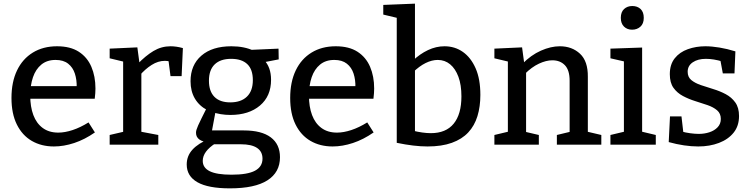

<svg xmlns="http://www.w3.org/2000/svg" viewBox="-20 -794 4120 1054"><path d="M276 10Q207 10 154.5 -20.5Q102 -51 72.5 -110.5Q43 -170 43 -256Q43 -344 73.5 -407.5Q104 -471 160.5 -505.5Q217 -540 293 -540Q366 -540 412.5 -510Q459 -480 481.5 -427.5Q504 -375 504 -308Q504 -295 503 -282Q502 -269 500 -252H121V-321H410L401 -315Q402 -356 391 -390Q380 -424 354 -444.5Q328 -465 285 -465Q238 -465 207 -439.5Q176 -414 161 -370Q146 -326 146 -269Q146 -208 163 -162.5Q180 -117 214.5 -91.5Q249 -66 300 -66Q336 -66 378.5 -80Q421 -94 466 -122L501 -67Q445 -28 387.5 -9Q330 10 276 10Z M582 0V-53L668 -73L656 -56V-471L669 -453L582 -474V-527L734 -534L747 -437L734 -441Q779 -488 822.5 -514Q866 -540 916 -540Q948 -540 984 -530L977 -376H916L903 -477L914 -456Q907 -458 899.5 -459Q892 -460 885 -460Q848 -460 812.5 -437.5Q777 -415 747 -380L756 -409V-56L743 -73L849 -53V0Z M1242 240Q1123 240 1064 206.5Q1005 173 1005 109Q1005 62 1036.5 27.5Q1068 -7 1129 -32V-12Q1095 -14 1075.5 -27.5Q1056 -41 1056 -65Q1056 -73 1058.5 -81.5Q1061 -90 1067.5 -105Q1074 -120 1086 -144Q1098 -168 1117 -206L1119 -189Q1074 -212 1050 -252.5Q1026 -293 1026 -348Q1026 -437 1085.5 -488.5Q1145 -540 1250 -540Q1322 -540 1374 -515L1349 -520L1509 -527L1510 -468L1422 -451L1429 -465Q1448 -446 1458 -418.5Q1468 -391 1468 -356Q1468 -266 1407 -214.5Q1346 -163 1245 -163Q1190 -163 1142 -180L1165 -191L1142 -68L1121 -78H1318Q1416 -78 1466.5 -40Q1517 -2 1517 69Q1517 152 1448 196Q1379 240 1242 240ZM1251 165Q1339 165 1380 143Q1421 121 1421 77Q1421 38 1391 18Q1361 -2 1302 -2H1138L1164 -8Q1093 37 1093 89Q1093 127 1131.5 146Q1170 165 1251 165ZM1244 -232Q1303 -232 1335.5 -263.5Q1368 -295 1368 -354Q1368 -413 1337.5 -442Q1307 -471 1249 -471Q1190 -471 1158.5 -440.5Q1127 -410 1127 -351Q1127 -293 1157 -262.5Q1187 -232 1244 -232Z M1806 10Q1737 10 1684.5 -20.5Q1632 -51 1602.5 -110.5Q1573 -170 1573 -256Q1573 -344 1603.5 -407.5Q1634 -471 1690.5 -505.5Q1747 -540 1823 -540Q1896 -540 1942.5 -510Q1989 -480 2011.5 -427.5Q2034 -375 2034 -308Q2034 -295 2033 -282Q2032 -269 2030 -252H1651V-321H1940L1931 -315Q1932 -356 1921 -390Q1910 -424 1884 -444.5Q1858 -465 1815 -465Q1768 -465 1737 -439.5Q1706 -414 1691 -370Q1676 -326 1676 -269Q1676 -208 1693 -162.5Q1710 -117 1744.5 -91.5Q1779 -66 1830 -66Q1866 -66 1908.5 -80Q1951 -94 1996 -122L2031 -67Q1975 -28 1917.5 -9Q1860 10 1806 10Z M2327 10Q2290 10 2248 5Q2206 0 2158 -10V-720L2176 -692L2084 -714V-767L2258 -774V-445L2245 -460Q2285 -498 2329.5 -519Q2374 -540 2420 -540Q2477 -540 2521 -509Q2565 -478 2591 -419Q2617 -360 2617 -273Q2617 -209 2601 -156.5Q2585 -104 2550.5 -67Q2516 -30 2460.5 -10Q2405 10 2327 10ZM2345 -63Q2428 -63 2470.5 -115Q2513 -167 2513 -265Q2513 -328 2496.5 -372.5Q2480 -417 2451 -441Q2422 -465 2383 -465Q2351 -465 2316.5 -448Q2282 -431 2246 -396L2258 -430V-51L2245 -77Q2302 -63 2345 -63Z M2694 0V-53L2782 -74L2768 -57V-471L2782 -453L2694 -474V-527L2846 -534L2859 -437L2846 -442Q2895 -492 2949.5 -516Q3004 -540 3053 -540Q3120 -540 3164 -499Q3208 -458 3207 -372V-57L3196 -73L3281 -53V0H3037V-53L3120 -73L3107 -56V-351Q3107 -409 3081 -436Q3055 -463 3012 -463Q2978 -463 2938.5 -444.5Q2899 -426 2861 -388L2868 -406V-56L2857 -72L2938 -53V0Z M3505 -61 3496 -73 3580 -53V0H3331V-53L3415 -73L3405 -61V-464L3414 -455L3331 -474V-527L3505 -533ZM3450 -631Q3423 -631 3405.5 -648Q3388 -665 3388 -696Q3388 -728 3406 -744.5Q3424 -761 3451 -761Q3479 -761 3496.5 -744.5Q3514 -728 3514 -696Q3514 -664 3495.5 -647.5Q3477 -631 3450 -631Z M3755 -400Q3755 -371 3775 -354.5Q3795 -338 3827 -327Q3859 -316 3895.5 -305Q3932 -294 3964 -277Q3996 -260 4016.5 -231.5Q4037 -203 4037 -157Q4037 -103 4007.5 -66Q3978 -29 3927 -9.5Q3876 10 3813 10Q3776 10 3735 4Q3694 -2 3651 -14L3658 -155H3721L3732 -60L3722 -72Q3744 -66 3769.5 -62.5Q3795 -59 3816 -59Q3847 -59 3874.5 -68Q3902 -77 3919.5 -95.5Q3937 -114 3937 -141Q3937 -171 3916.5 -188.5Q3896 -206 3864 -217Q3832 -228 3796.5 -239Q3761 -250 3729 -267Q3697 -284 3677 -312Q3657 -340 3657 -387Q3657 -440 3684 -474Q3711 -508 3756 -524Q3801 -540 3852 -540Q3887 -540 3929.5 -533Q3972 -526 4017 -512L4012 -391H3948L3933 -472L3947 -456Q3897 -471 3855 -471Q3811 -471 3783 -452Q3755 -433 3755 -400Z"/></svg>

Font: Bitter Thin Medium
Style: Regular
Weight: 500
Version: Version 3.021